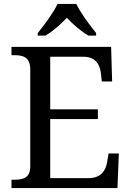

<svg xmlns="http://www.w3.org/2000/svg" viewBox="-20 -951 663 971"><path d="M171 -771H210C248 -793 288 -829 318 -861C348 -829 389 -793 427 -771H466V-784C435 -822 387 -886 366 -931H271C250 -886 202 -822 171 -784ZM38 0H574L581 -175H529L522 -132C515 -88 490 -50 427 -50H234V-349H475V-398H234V-664H402C462 -664 485 -626 490 -582L495 -539H547L542 -714H38V-672H51C96 -672 133 -663 133 -600V-109C133 -50 95 -42 51 -42H38Z"/></svg>

Font: Noto Serif Thai
Style: Regular
Weight: 400
Designer: Monotype Design Team
Foundry: Monotype Imaging Inc.
Version: Version 1.901